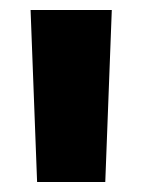

<svg xmlns="http://www.w3.org/2000/svg" viewBox="-20 -759 284 383"><path d="M203 -739 190 -396H54L41 -739Z"/></svg>

Font: Nacelle Heavy
Style: Regular
Weight: 800
Designer: Sora Sagano
Foundry: Sora Sagano
Version: Version 1.000;FEAKit 1.0